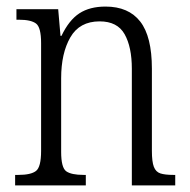

<svg xmlns="http://www.w3.org/2000/svg" viewBox="-20 -564 577 584"><path d="M26 0V-32H36Q74 -32 89.5 -44Q105 -56 105 -105V-433Q105 -481 89.5 -492.5Q74 -504 38 -504H30V-536H157L164 -455H167Q190 -503 221.5 -523.5Q253 -544 301 -544Q371 -544 406.5 -498.5Q442 -453 442 -355V-105Q442 -72 448 -56.5Q454 -41 468 -36.5Q482 -32 507 -32H513V0H381V-355Q381 -421 359 -460Q337 -499 283 -499Q222 -499 194 -450.5Q166 -402 166 -326V-102Q166 -54 181.5 -43Q197 -32 234 -32H241V0Z"/></svg>

Font: Noto Serif Tamil Condensed Light
Style: Italic
Weight: 300
Width: 3
Italic angle: -12°
Designer: Indian Type Foundry, Tom Grace, and the Monotype Design Team
Foundry: Monotype Imaging Inc.
Version: Version 2.003; ttfautohint (v1.8.4.7-5d5b)